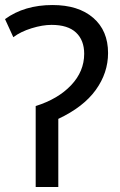

<svg xmlns="http://www.w3.org/2000/svg" viewBox="-28 -744 476 764"><path d="M181 -724Q284 -724 343 -673Q402 -622 402 -533Q402 -454 353 -386Q304 -318 204 -271V0H114V-322Q203 -350 255 -405Q307 -460 307 -530Q307 -584 274.5 -614.5Q242 -645 177 -645Q141 -645 97.5 -631.5Q54 -618 25 -596L-8 -668Q69 -724 181 -724Z"/></svg>

Font: Advent Sans Logo
Style: Regular
Weight: 400
Designer: Types & Symbols
Foundry: Types & Symbols
Version: Version 1.002